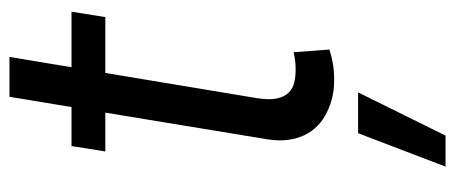

<svg xmlns="http://www.w3.org/2000/svg" viewBox="-297 -419 958 404"><g transform="rotate(-90 182.0 -217.0)"><path d="M65.3 -474.4 76.7 -545.5H158.7L180.4 -676.1H264.2L242.5 -545.5H359.4L348 -474.4H230.5L177.6 -156.2Q173.3 -129.6 176.8 -113.5Q180.4 -97.3 189.3 -88.4Q198.2 -79.5 210.8 -76.7Q223.4 -73.9 237.2 -73.9Q251.1 -73.9 259.9 -75.5Q268.8 -77.1 274.1 -78.1L279.8 -2.8Q270.2 0.4 254.1 3.7Q237.9 7.1 214.5 7.1Q177.9 7.1 147.7 -8.2Q132.1 -15.6 119.9 -27.3Q107.6 -39.1 100 -54.7Q92.3 -70.3 89.7 -90Q87 -109.7 90.9 -133.5L147 -474.4ZM33.4 241.5 103.7 57.5H189.6L98.7 241.5Z"/></g></svg>

Font: Inter P
Style: Italic
Weight: 400
Italic angle: -9.40001°
Designer: Rasmus Andersson
Foundry: rsms
Version: Version 3.018;git-588b23468